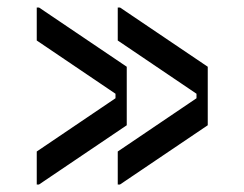

<svg xmlns="http://www.w3.org/2000/svg" viewBox="-20 -504 652 512"><path d="M294 -12V-100L504 -242V-254L294 -396V-484H300L534 -326V-170L300 -12ZM78 -12V-100L288 -242V-254L78 -396V-484H84L318 -326V-170L84 -12Z"/></svg>

Font: Space Mono
Style: Regular
Weight: 400
Monospace: yes
Designer: Colophon Foundry / Benjamin Critton
Foundry: Colophon Foundry
Version: Version 1.000;PS 1.003;hotconv 1.0.81;makeotf.lib2.5.63406